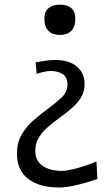

<svg xmlns="http://www.w3.org/2000/svg" viewBox="-20 -597 456 839"><path d="M241.7 -444.3Q210.4 -444.3 192.1 -461.7Q173.8 -479 173.8 -516.1Q173.8 -546.4 192.4 -561.5Q210.9 -576.7 242.2 -576.7Q273.9 -576.7 291.5 -561.5Q309.1 -546.4 309.1 -516.1Q309.1 -479 291.3 -461.7Q273.4 -444.3 241.7 -444.3ZM235.8 222.2Q153.3 222.2 103.8 185.1Q54.2 147.9 54.2 74.7Q54.2 26.4 75 -9.3Q95.7 -44.9 126.7 -71.8Q157.7 -98.6 188 -120.6Q222.7 -146 248.8 -170.7Q274.9 -195.3 274.9 -226.6Q274.9 -261.2 252.9 -273.9Q231 -286.6 202.1 -287.1Q189.9 -287.1 171.6 -283Q153.3 -278.8 140.1 -274.4L135.7 -324.7Q151.4 -327.6 176.3 -331.3Q201.2 -335 221.2 -335Q282.2 -335 315.9 -306.2Q349.6 -277.3 349.6 -230Q349.6 -196.8 334 -171.1Q318.4 -145.5 293.7 -124.3Q269 -103 241.2 -83Q214.4 -63.5 189.9 -42.5Q165.5 -21.5 149.9 3.7Q134.3 28.8 134.3 61.5Q134.3 105 165 127Q195.8 148.9 249.5 149.9Q271 149.9 312.5 139.2Q354 128.4 401.4 108.9L405.8 185.5Q384.8 192.4 355.2 201.2Q325.7 210 294.2 216.1Q262.7 222.2 235.8 222.2Z"/></svg>

Font: Pinar-DS2-FD Regular
Style: Regular
Weight: 400
Designer: Amin Abedi
Version: Version 2.000